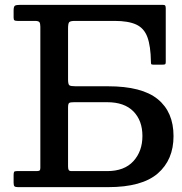

<svg xmlns="http://www.w3.org/2000/svg" viewBox="-20 -770 750 790"><path d="M130 -66Q139 -66 142.5 -68.2Q146 -70.5 146 -79V-660Q146 -674 142 -679Q138 -684 123 -684H52Q42.5 -684 39.2 -686.5Q36 -689 36 -698V-727Q36 -743.5 41.8 -746.8Q47.5 -750 63 -750H650Q657.5 -750 659.8 -747Q662 -744 662 -735.5V-514Q662 -506.5 658.5 -505.2Q655 -504 648 -504H611Q603.5 -504 602.2 -506.2Q601 -508.5 601 -516Q600 -580.5 586.5 -617.2Q573 -654 540.5 -669Q508 -684 451 -684H289Q269 -684 264.5 -678.5Q260 -673 260 -652.5V-443Q260 -422.5 265.8 -418.8Q271.5 -415 292 -415H424.5Q564 -415 629 -362Q694 -309 694 -210Q694 -112.5 629 -56.2Q564 0 424.5 0H54.5Q43.5 0 39.8 -3.2Q36 -6.5 36 -18V-49.5Q36 -58.5 37.8 -62.2Q39.5 -66 48.5 -66ZM285 -349.5Q269.5 -349.5 264.8 -346.5Q260 -343.5 260 -327.5V-85.5Q260 -75.5 262.5 -70.8Q265 -66 274.5 -66H421Q491.5 -66 528.8 -106.8Q566 -147.5 566 -210.5Q566 -274 528.8 -311.8Q491.5 -349.5 421 -349.5Z"/></svg>

Font: Besley* Medium
Style: Regular
Weight: 500
Designer: Owen Earl
Foundry: indestructible type*
Version: Version 3.000; ttfautohint (v1.8.3)